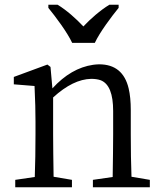

<svg xmlns="http://www.w3.org/2000/svg" viewBox="-20 -786 685 806"><path d="M283 -606H378C399 -651 447 -715 478 -753V-766H439C401 -743 360 -707 330 -675C300 -707 260 -743 222 -766H183V-753C214 -715 262 -651 283 -606ZM609 -31 532 -44C530 -97 529 -157 529 -223V-324C529 -359 526 -390 520 -415C504 -482 463 -516 396 -516C388 -516 380 -515 371 -514C309 -505 252 -472 200 -415L192 -505L179 -515L38 -463V-432L125 -425C128 -364 129 -315 129 -276V-223C129 -158 128 -98 126 -43L44 -31V0H282V-31L205 -44C204 -115 203 -175 203 -223V-377C259 -428 312 -454 363 -455C378 -455 392 -453 403 -449C438 -435 455 -392 455 -320V-223C455 -174 454 -114 453 -43L370 -31V0H609Z"/></svg>

Font: Noto Serif Tangut
Style: Regular
Weight: 400
Designer: YANG Xicheng
Foundry: Liu Zhao Studio
Version: Version 2.169